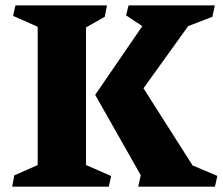

<svg xmlns="http://www.w3.org/2000/svg" viewBox="-20 -696 831 716"><path d="M120.6 -80.6V-596.2L28.8 -636.7L37.6 -675.8H378.9L370.6 -633.3L300.8 -593.8V-80.6L394.5 -39.6L385.7 0H25.4L33.2 -42ZM698.2 -79.1 790.5 -40 781.7 0H495.6L504.9 -42.5L335 -342.3L510.7 -598.6L450.2 -638.7L459.5 -675.8H781.2L772 -633.3L681.6 -598.6L515.1 -366.7Z"/></svg>

Font: Vesper Libre Heavy
Style: Regular
Weight: 900
Designer: Robert Keller & Kimya Gandhi
Foundry: Mota Italic
Version: Version 1.058